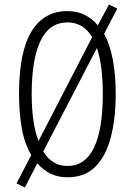

<svg xmlns="http://www.w3.org/2000/svg" viewBox="-20 -773 584 848"><path d="M491 -358Q491 -250 469.5 -167Q448 -84 401.5 -37Q355 10 278 10Q235 10 202 -6.5Q169 -23 145 -52L90 55L53 37L118 -88Q88 -139 76 -208Q64 -277 64 -359Q64 -542 118.5 -633Q173 -724 278 -724Q320 -724 353.5 -707.5Q387 -691 412 -661L461 -753L498 -735L440 -624Q466 -576 478.5 -508.5Q491 -441 491 -358ZM120 -358Q120 -228 150 -150L387 -609Q348 -674 278 -674Q198 -674 159 -592.5Q120 -511 120 -358ZM434 -358Q434 -484 408 -561L171 -104Q210 -40 278 -40Q356 -40 395 -120.5Q434 -201 434 -358Z"/></svg>

Font: Noto Sans Sinhala UI ExtraCondensed Light
Style: Regular
Weight: 300
Width: 2
Designer: Jelle Bosma - Monotype Design Team
Foundry: Monotype Imaging Inc.
Version: Version 2.006; ttfautohint (v1.8.4.7-5d5b)